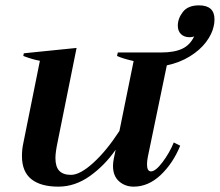

<svg xmlns="http://www.w3.org/2000/svg" viewBox="-20 -687 821 717"><path d="M781 -615Q781 -601 778 -589Q772 -560 749.5 -530Q727 -500 689 -476.5Q651 -453 603 -443L532 -101Q529 -86 529 -73Q529 -47 544 -47Q561 -47 587 -81.5Q613 -116 629 -155L653 -143Q626 -77 580 -33.5Q534 10 479 10Q447 10 424.5 -10Q402 -30 402 -67Q402 -80 405 -95L412 -128Q371 -69 315.5 -29.5Q260 10 198 10Q132 10 97 -18Q62 -46 62 -104Q62 -130 67 -152L129 -460Q101 -465 67 -478L69 -488L266 -508L195 -156Q187 -118 187 -97Q187 -64 201.5 -49Q216 -34 245 -34Q279 -34 328.5 -79Q378 -124 426 -198L479 -459Q439 -468 417 -478L420 -491H581Q631 -491 660.5 -505Q690 -519 705 -551Q698 -548 688 -548Q668 -548 656 -559.5Q644 -571 644 -591Q644 -618 663 -642.5Q682 -667 723 -667Q781 -667 781 -615Z"/></svg>

Font: Trirong SemiBold
Style: Italic
Weight: 600
Italic angle: -12°
Designer: Katatrad Team
Foundry: CadsonDemak
Version: Version 1.001